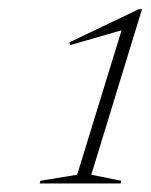

<svg xmlns="http://www.w3.org/2000/svg" viewBox="-20 -740 336 428"><path d="M152 -350.5 251 -672.5 136.5 -639.5 134.5 -645.5 289.5 -719.5H296.5L183.5 -350.5L250.5 -337L249 -331H68.5L70 -337Z"/></svg>

Font: Newsreader 72pt ExtraLight
Style: Italic
Weight: 275
Italic angle: -17°
Designer: Hugues Gentile
Foundry: Production Type
Version: Version 1.003; ttfautohint (v1.8.3)